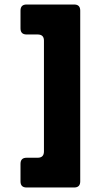

<svg xmlns="http://www.w3.org/2000/svg" viewBox="-20 -716 445 852"><path d="M98 116Q71 116 71 89V11Q71 -16 98 -16H147Q175 -16 175 -44V-536Q175 -563 147 -563H98Q71 -563 71 -590V-669Q71 -696 98 -696H309Q336 -696 336 -669V89Q336 116 309 116Z"/></svg>

Font: Pitagon Sans
Style: Bold
Weight: 700
Designer: Travis Tran
Foundry: Pitagon
Version: Version 1.001; ttfautohint (v1.8.4.7-5d5b);gftools[0.9.26]